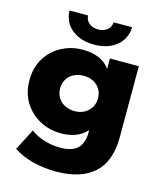

<svg xmlns="http://www.w3.org/2000/svg" viewBox="-137 -858 979 1161"><g transform="rotate(15 352.5 -278.0)"><path d="M326 203Q248 203 177.5 185Q107 167 57 132L126 -1Q160 26 210.5 41.5Q261 57 309 57Q386 57 420 23.5Q454 -10 454 -74V-138L464 -290L463 -443V-542H644V-99Q644 55 561 129Q478 203 326 203ZM293 -28Q221 -28 160.5 -60.5Q100 -93 63.5 -151.5Q27 -210 27 -290Q27 -370 63.5 -428.5Q100 -487 160.5 -519Q221 -551 293 -551Q362 -551 411 -523.5Q460 -496 485.5 -438Q511 -380 511 -290Q511 -200 485.5 -142Q460 -84 411 -56Q362 -28 293 -28ZM338 -179Q372 -179 398.5 -193Q425 -207 440.5 -232Q456 -257 456 -290Q456 -323 440.5 -348Q425 -373 398.5 -386.5Q372 -400 338 -400Q304 -400 277 -386.5Q250 -373 234.5 -348Q219 -323 219 -290Q219 -257 234.5 -232Q250 -207 277 -193Q304 -179 338 -179ZM348 -598Q264 -598 209.5 -641Q155 -684 152 -759H268Q270 -728 292.5 -710.5Q315 -693 348 -693Q381 -693 404 -710.5Q427 -728 428 -759H544Q541 -684 486.5 -641Q432 -598 348 -598Z"/></g></svg>

Font: MOST Montserrat ExtraBold
Style: Regular
Weight: 800
Designer: Julieta Ulanovsky
Foundry: Julieta Ulanovsky
Version: Version 8.000;March 11, 2024;FontCreator 15.0.0.2926 64-bit